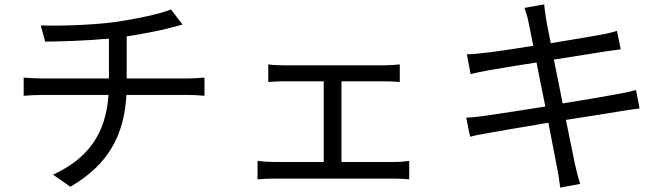

<svg xmlns="http://www.w3.org/2000/svg" viewBox="-20 -811 3040 876"><path d="M166 -695 186 -621C263 -622 376 -625 477 -635V-453H176C146 -453 111 -455 88 -457V-374C112 -376 146 -378 178 -378H475C463 -199 380 -87 222 -14L301 41C473 -59 546 -191 557 -378H836C861 -378 891 -376 913 -374V-457C892 -455 856 -453 834 -453H558V-645C630 -656 707 -671 757 -684C771 -688 791 -693 813 -699L760 -768C711 -747 593 -723 502 -710C394 -696 242 -692 166 -695Z M1204 -517V-437C1225 -439 1257 -440 1273 -440H1457V-72H1227C1204 -72 1178 -74 1155 -77V7C1179 5 1205 4 1227 4H1780C1796 4 1827 5 1847 7V-77C1827 -74 1804 -72 1780 -72H1538V-440H1733C1756 -440 1782 -439 1804 -437V-517C1783 -515 1758 -513 1733 -513H1273C1257 -513 1225 -514 1204 -517Z M2392 -707C2395 -695 2402 -656 2413 -602C2319 -587 2232 -574 2193 -570C2161 -566 2135 -564 2110 -563L2127 -473C2157 -480 2180 -485 2208 -490C2246 -497 2333 -511 2428 -526C2440 -464 2454 -393 2468 -325C2354 -307 2245 -290 2195 -283C2169 -279 2130 -275 2107 -274L2125 -187C2146 -193 2174 -198 2213 -205C2262 -214 2369 -232 2482 -251C2501 -152 2517 -71 2521 -49C2528 -19 2531 11 2536 45L2627 28C2618 0 2610 -34 2603 -63C2598 -86 2582 -166 2562 -264C2660 -279 2753 -294 2808 -303C2845 -309 2877 -314 2898 -316L2882 -400C2860 -394 2832 -388 2793 -381C2743 -372 2648 -355 2547 -339C2534 -406 2520 -477 2507 -539C2603 -554 2694 -569 2740 -576C2766 -580 2797 -584 2812 -586L2795 -670C2778 -665 2753 -658 2724 -653C2682 -645 2590 -630 2493 -614C2481 -670 2474 -711 2472 -722C2469 -744 2464 -772 2463 -791L2373 -775C2380 -755 2387 -733 2392 -707Z"/></svg>

Font: Source Han Sans TC
Style: Regular
Weight: 400
Designer: Ryoko NISHIZUKA 西塚涼子 (kana, bopomofo & ideographs); Paul D. Hunt (Latin, Greek & Cyrillic); Sandoll Communications 산돌커뮤니
Foundry: Adobe
Version: Version 2.002;hotconv 1.0.116;makeotfexe 2.5.65601